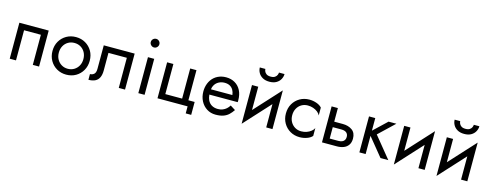

<svg xmlns="http://www.w3.org/2000/svg" viewBox="-25 -1493 6055 2371"><g transform="rotate(15 3002.5 -307.5)"><path d="M450 0H370V-385H155V0H75V-460H450Z M560 -230Q560 -300 591.5 -354Q623 -408 677 -439Q731 -470 798 -470Q866 -470 919.5 -439Q973 -408 1004.5 -354Q1036 -300 1036 -230Q1036 -161 1004.5 -106.5Q973 -52 919.5 -21Q866 10 798 10Q731 10 677 -21Q623 -52 591.5 -106.5Q560 -161 560 -230ZM641 -230Q641 -182 661.5 -145Q682 -108 717.5 -86.5Q753 -65 798 -65Q843 -65 878.5 -86.5Q914 -108 934.5 -145Q955 -182 955 -230Q955 -278 934.5 -315.5Q914 -353 878.5 -374Q843 -395 798 -395Q753 -395 717.5 -374Q682 -353 661.5 -315.5Q641 -278 641 -230Z M1549 0H1469V-385H1234V-160Q1234 -106 1217.5 -70.5Q1201 -35 1167 -17.5Q1133 0 1081 0V-73Q1111 -73 1132.5 -92Q1154 -111 1154 -160V-460H1549Z M1704 -650Q1704 -673 1720.5 -689Q1737 -705 1759 -705Q1782 -705 1798 -689Q1814 -673 1814 -650Q1814 -628 1798 -611.5Q1782 -595 1759 -595Q1737 -595 1720.5 -611.5Q1704 -628 1704 -650ZM1799 -460V0H1719V-460Z M2419 -75V90H2349V0H1964V-460H2044V-75H2259V-460H2339V-75Z M2571 -210Q2574 -170 2588 -140Q2606 -103 2639 -84Q2672 -65 2717 -65Q2751 -65 2777.5 -75.5Q2804 -86 2825 -104.5Q2846 -123 2861 -148L2926 -107Q2903 -72 2875 -45.5Q2847 -19 2807 -4.5Q2767 10 2707 10Q2645 10 2595.5 -21Q2546 -52 2517.5 -106.5Q2489 -161 2489 -230Q2489 -243 2490 -255Q2491 -267 2493 -279Q2503 -336 2533 -379Q2563 -422 2610.5 -446Q2658 -470 2717 -470Q2782 -470 2831 -441Q2880 -412 2907 -359.5Q2934 -307 2934 -234Q2934 -233 2934 -233Q2934 -232 2934 -231Q2934 -230 2934 -230Q2934 -229 2934 -229V-228Q2934 -228 2934 -228V-224Q2934 -224 2934 -223Q2934 -223 2934 -223V-222Q2934 -216 2933 -210ZM2847 -278Q2843 -314 2827.5 -341.5Q2812 -369 2784.5 -384.5Q2757 -400 2717 -400Q2677 -400 2644 -383Q2611 -366 2592 -335Q2576 -310 2573 -278Z M3157 -695Q3157 -682 3164 -664.5Q3171 -647 3190 -633.5Q3209 -620 3244 -620Q3279 -620 3298 -633.5Q3317 -647 3324 -664.5Q3331 -682 3331 -695H3402Q3402 -661 3384.5 -628.5Q3367 -596 3332 -575.5Q3297 -555 3244 -555Q3192 -555 3156.5 -575.5Q3121 -596 3103.5 -628.5Q3086 -661 3086 -695ZM3049 35V-460H3129V-162L3434 -495V0H3354V-298Z M3625 -230Q3625 -182 3645.5 -145Q3666 -108 3701.5 -86.5Q3737 -65 3782 -65Q3819 -65 3851.5 -76.5Q3884 -88 3908 -107.5Q3932 -127 3942 -149V-49Q3918 -21 3873.5 -5.5Q3829 10 3782 10Q3715 10 3661 -21Q3607 -52 3575.5 -106.5Q3544 -161 3544 -230Q3544 -300 3575.5 -354Q3607 -408 3661 -439Q3715 -470 3782 -470Q3829 -470 3873.5 -454.5Q3918 -439 3942 -411V-311Q3932 -334 3908 -353Q3884 -372 3851.5 -383.5Q3819 -395 3782 -395Q3737 -395 3701.5 -374Q3666 -353 3645.5 -315.5Q3625 -278 3625 -230Z M4147 -460V-286H4257Q4328 -286 4376.5 -251.5Q4425 -217 4425 -143Q4425 -94 4403 -62Q4381 -30 4343 -15Q4305 0 4257 0H4067V-460ZM4147 -70H4257Q4286 -70 4305.5 -78.5Q4325 -87 4335 -103.5Q4345 -120 4345 -143Q4345 -178 4323 -197Q4301 -216 4257 -216H4147Z M4895 -460 4695 -270 4915 0H4815L4625 -233V0H4545V-460H4625V-299L4795 -460Z M5380 0H5300V-298L4995 35V-460H5075V-162L5380 -495Z M5648 -695Q5648 -682 5655 -664.5Q5662 -647 5681 -633.5Q5700 -620 5735 -620Q5770 -620 5789 -633.5Q5808 -647 5815 -664.5Q5822 -682 5822 -695H5893Q5893 -661 5875.5 -628.5Q5858 -596 5823 -575.5Q5788 -555 5735 -555Q5683 -555 5647.5 -575.5Q5612 -596 5594.5 -628.5Q5577 -661 5577 -695ZM5540 35V-460H5620V-162L5925 -495V0H5845V-298Z"/></g></svg>

Font: Jost
Style: Regular
Weight: 400
Version: Version 3.710